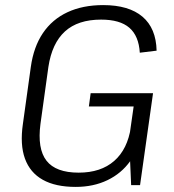

<svg xmlns="http://www.w3.org/2000/svg" viewBox="-20 -727 684 754"><path d="M277 7Q198 7 148 -21Q98 -49 78 -104Q58 -159 70 -241L101 -464Q112 -543 148.5 -597Q185 -651 245 -679Q305 -707 385 -707Q486 -707 539.5 -661.5Q593 -616 595 -528L529 -520Q525 -586 488 -618Q451 -650 377 -650Q286 -650 235 -603.5Q184 -557 170 -464L139 -241Q126 -143 162.5 -96Q199 -49 289 -49Q376 -49 428.5 -95Q481 -141 494 -228L535 -209Q526 -143 491.5 -94.5Q457 -46 402 -19.5Q347 7 277 7ZM487 -184 510 -345 527 -309H329L336 -361H581L530 0H495Z"/></svg>

Font: Pathway Extreme 28pt Light
Style: Italic
Weight: 300
Italic angle: -8°
Designer: Eduardo Rodriguez Tunni
Foundry: Eduardo Rodriguez Tunni
Version: Version 1.001;gftools[0.9.26]